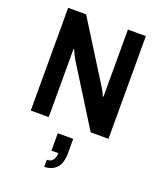

<svg xmlns="http://www.w3.org/2000/svg" viewBox="-175 -794 1005 1205"><g transform="rotate(20 327.5 -191.5)"><path d="M68 0V-686H188L432 -296Q439 -286 448.5 -268Q458 -250 462 -238H467Q467 -254 467 -269Q467 -284 467 -296V-686H587V0H468L222 -394Q215 -406 206 -424Q197 -442 193 -454H188Q188 -440 188 -424.5Q188 -409 188 -394V0ZM268 303V256Q296 256 309 238Q322 220 322 192H276V76H379V169Q379 242 347.5 272.5Q316 303 268 303Z"/></g></svg>

Font: Archivo SemiCondensed SemiBold
Style: Regular
Weight: 600
Width: 4
Designer: Hector Gatti
Foundry: Omnibus-Type
Version: Version 2.001; ttfautohint (v1.8.3)